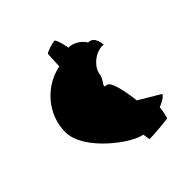

<svg xmlns="http://www.w3.org/2000/svg" viewBox="-174 -741 896 896"><g transform="rotate(-45 274.0 -293.5)"><path d="M53 -275C53 -153 241 -16 302 -10L308 26C352 26 433 16 433 16C438 16 447 -38 447 -46C487 -60 504 -82 498 -82L394 -144C394 -144 378 -294 345 -294C312 -294 358 -322 358 -357C366 -392 402 -426 436 -434C462 -442 468 -436 468 -436C468 -436 469 -496 424 -496C424 -496 399 -542 342 -544C342 -552 328 -613 318 -613C308 -613 254 -597 254 -590L250 -512C140 -490 53 -392 53 -275Z"/></g></svg>

Font: Ampere
Style: SCSuExt
Weight: 400
Version: Version 1